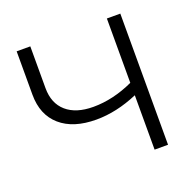

<svg xmlns="http://www.w3.org/2000/svg" viewBox="-116 -765 903 886"><g transform="rotate(-20 336.0 -322.0)"><path d="M563 -644V0H497V-267Q392 -222 293 -222Q180 -222 117 -277Q54 -332 54 -431V-644H121V-439Q121 -364 168 -323Q215 -282 300 -282Q397 -282 497 -328V-644Z"/></g></svg>

Font: Montserrat Ace
Style: Regular
Weight: 400
Designer: Julieta Ulanovsky
Foundry: Julieta Ulanovsky
Version: Version 1